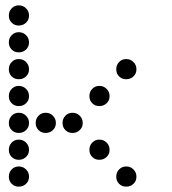

<svg xmlns="http://www.w3.org/2000/svg" viewBox="-20 -708 640 715"><path d="M49 -688Q34 -688 23.5 -677Q13 -666 13 -651V-649Q13 -634 23.5 -623.5Q34 -613 49 -613H51Q66 -613 77 -623.5Q88 -634 88 -649V-651Q88 -666 77 -677Q66 -688 51 -688ZM49 -588Q34 -588 23.5 -577Q13 -566 13 -551V-549Q13 -534 23.5 -523.5Q34 -513 49 -513H51Q66 -513 77 -523.5Q88 -534 88 -549V-551Q88 -566 77 -577Q66 -588 51 -588ZM49 -488Q34 -488 23.5 -477Q13 -466 13 -451V-449Q13 -434 23.5 -423.5Q34 -413 49 -413H51Q66 -413 77 -423.5Q88 -434 88 -449V-451Q88 -466 77 -477Q66 -488 51 -488ZM449 -488Q434 -488 423.5 -477Q413 -466 413 -451V-449Q413 -434 423.5 -423.5Q434 -413 449 -413H451Q466 -413 477 -423.5Q488 -434 488 -449V-451Q488 -466 477 -477Q466 -488 451 -488ZM49 -388Q34 -388 23.5 -377Q13 -366 13 -351V-349Q13 -334 23.5 -323.5Q34 -313 49 -313H51Q66 -313 77 -323.5Q88 -334 88 -349V-351Q88 -366 77 -377Q66 -388 51 -388ZM349 -388Q334 -388 323.5 -377Q313 -366 313 -351V-349Q313 -334 323.5 -323.5Q334 -313 349 -313H351Q366 -313 377 -323.5Q388 -334 388 -349V-351Q388 -366 377 -377Q366 -388 351 -388ZM49 -288Q34 -288 23.5 -277Q13 -266 13 -251V-249Q13 -234 23.5 -223.5Q34 -213 49 -213H51Q66 -213 77 -223.5Q88 -234 88 -249V-251Q88 -266 77 -277Q66 -288 51 -288ZM149 -288Q134 -288 123.5 -277Q113 -266 113 -251V-249Q113 -234 123.5 -223.5Q134 -213 149 -213H151Q166 -213 177 -223.5Q188 -234 188 -249V-251Q188 -266 177 -277Q166 -288 151 -288ZM249 -288Q234 -288 223.5 -277Q213 -266 213 -251V-249Q213 -234 223.5 -223.5Q234 -213 249 -213H251Q266 -213 277 -223.5Q288 -234 288 -249V-251Q288 -266 277 -277Q266 -288 251 -288ZM49 -188Q34 -188 23.5 -177Q13 -166 13 -151V-149Q13 -134 23.5 -123.5Q34 -113 49 -113H51Q66 -113 77 -123.5Q88 -134 88 -149V-151Q88 -166 77 -177Q66 -188 51 -188ZM349 -188Q334 -188 323.5 -177Q313 -166 313 -151V-149Q313 -134 323.5 -123.5Q334 -113 349 -113H351Q366 -113 377 -123.5Q388 -134 388 -149V-151Q388 -166 377 -177Q366 -188 351 -188ZM49 -88Q34 -88 23.5 -77Q13 -66 13 -51V-49Q13 -34 23.5 -23.5Q34 -13 49 -13H51Q66 -13 77 -23.5Q88 -34 88 -49V-51Q88 -66 77 -77Q66 -88 51 -88ZM449 -88Q434 -88 423.5 -77Q413 -66 413 -51V-49Q413 -34 423.5 -23.5Q434 -13 449 -13H451Q466 -13 477 -23.5Q488 -34 488 -49V-51Q488 -66 477 -77Q466 -88 451 -88Z"/></svg>

Font: Doto Rounded
Style: Bold
Weight: 700
Monospace: yes
Version: Version 1.000